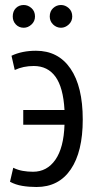

<svg xmlns="http://www.w3.org/2000/svg" viewBox="-20 -738 400 768"><path d="M126 10Q96 10 69 5.5Q42 1 20 -11L33 -67Q51 -58 71 -54.5Q91 -51 112 -51Q168 -51 201.5 -99Q235 -147 238 -239H73V-298H238Q233 -388 202 -431Q171 -474 115 -474Q73 -474 39 -458L26 -515Q68 -535 124 -535Q213 -535 262 -463.5Q311 -392 311 -260Q311 -131 263 -60.5Q215 10 126 10ZM224 -627Q206 -627 192.5 -640Q179 -653 179 -672Q179 -693 192.5 -705.5Q206 -718 224 -718Q241 -718 255 -705.5Q269 -693 269 -672Q269 -653 255 -640Q241 -627 224 -627ZM75 -627Q56 -627 43.5 -640Q31 -653 31 -672Q31 -693 43.5 -705.5Q56 -718 75 -718Q92 -718 106 -705.5Q120 -693 120 -672Q120 -653 106 -640Q92 -627 75 -627Z"/></svg>

Font: Ubuntu Sans Condensed
Style: Regular
Weight: 400
Width: 3
Designer: Dalton Maag Ltd
Foundry: Dalton Maag Ltd
Version: Version 1.006; ttfautohint (v1.8.4.7-5d5b)